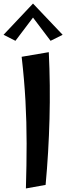

<svg xmlns="http://www.w3.org/2000/svg" viewBox="-39 -1052 385 1082"><path d="M107 10Q111 -123 111 -243.5Q111 -364 104.5 -483Q98 -602 83 -732L236 -758Q245 -571 240 -382Q235 -193 218 -10ZM48 -822 -19 -856 147 -1032 314 -856 246 -822 147 -953Z"/></svg>

Font: Marhey
Style: Regular
Weight: 400
Designer: Nur Syamsi & Bustanul Arifin
Foundry: Namelatype
Version: Version 1.000; ttfautohint (v1.8.4.7-5d5b)